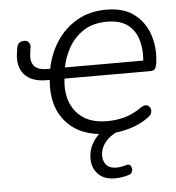

<svg xmlns="http://www.w3.org/2000/svg" viewBox="-50 -541 714 779"><g transform="rotate(-5 306.5 -151.5)"><path d="M374 8Q265 8 206.5 -56.5Q148 -121 158 -230H146Q84 -230 55.5 -262.5Q27 -295 35 -350Q36 -356 36.5 -360.5Q37 -365 38 -370Q42 -397 69 -397Q81 -397 87.5 -388.5Q94 -380 92 -366Q91 -362 90 -357Q89 -352 89 -347Q83 -314 97.5 -294.5Q112 -275 152 -275H164Q176 -337 209 -386.5Q242 -436 293 -465Q344 -494 411 -494Q484 -494 527.5 -459Q571 -424 587 -369.5Q603 -315 594 -257Q591 -241 585.5 -235.5Q580 -230 566 -230H218Q208 -146 250 -94.5Q292 -43 375 -43Q414 -43 448 -52.5Q482 -62 515 -85Q533 -98 545 -91.5Q557 -85 557.5 -70Q558 -55 541 -43Q508 -18 462.5 -5Q417 8 374 8ZM410 -445Q352 -445 313.5 -419.5Q275 -394 253 -354.5Q231 -315 224 -275H543Q547 -322 535.5 -360.5Q524 -399 493.5 -422Q463 -445 410 -445ZM388 191Q343 191 319 166Q295 141 295 103Q295 58 323.5 22.5Q352 -13 398 -34L420 0Q382 16 362.5 41Q343 66 343 95Q343 119 356.5 133.5Q370 148 397 148Q415 148 435 142Q449 137 455 145.5Q461 154 459 165.5Q457 177 447 181Q433 186 417 188.5Q401 191 388 191Z"/></g></svg>

Font: Nunito Light
Style: Italic
Weight: 300
Italic angle: -9°
Designer: Vernon Adams
Foundry: Vernon Adams
Version: Version 3.601; ttfautohint (v1.8.2.53-6de2)